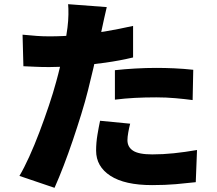

<svg xmlns="http://www.w3.org/2000/svg" viewBox="-20 -839 1040 919"><path d="M491 -805Q485 -782 478.5 -750.5Q472 -719 468 -702Q461 -669 450.5 -619Q440 -569 427 -513Q414 -457 401 -406Q388 -354 369 -292.5Q350 -231 328.5 -167.5Q307 -104 284.5 -45.5Q262 13 241 60L73 3Q95 -34 120 -89Q145 -144 169 -207.5Q193 -271 214 -333.5Q235 -396 249 -448Q259 -484 267.5 -520Q276 -556 283 -589.5Q290 -623 295 -653Q300 -683 303 -707Q307 -739 307.5 -769.5Q308 -800 306 -819ZM217 -665Q282 -665 348.5 -671Q415 -677 482.5 -688.5Q550 -700 617 -715V-564Q555 -549 484 -539Q413 -529 343.5 -523.5Q274 -518 216 -518Q178 -518 148 -519.5Q118 -521 92 -522L88 -673Q129 -669 157 -667Q185 -665 217 -665ZM530 -503Q574 -508 626.5 -511Q679 -514 728 -514Q770 -514 814.5 -512Q859 -510 905 -505L902 -360Q865 -365 820 -369Q775 -373 728 -373Q674 -373 626 -370.5Q578 -368 530 -362ZM603 -247Q598 -228 594 -205.5Q590 -183 590 -168Q590 -152 596.5 -139.5Q603 -127 616.5 -118Q630 -109 653 -104.5Q676 -100 709 -100Q760 -100 812.5 -105.5Q865 -111 923 -121L917 33Q874 38 822.5 42.5Q771 47 708 47Q577 47 508.5 2.5Q440 -42 440 -118Q440 -156 446.5 -194.5Q453 -233 459 -261Z"/></svg>

Font: Noto Sans SC Thin Black
Style: Regular
Weight: 900
Version: Version 2.004-H2;hotconv 1.0.118;makeotfexe 2.5.65603